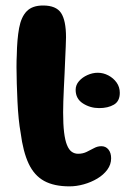

<svg xmlns="http://www.w3.org/2000/svg" viewBox="-20 -650 464 698"><path d="M232.5 27.5Q176.5 27.5 140.5 7.8Q104.5 -12 84.2 -55Q64 -98 55 -167.5Q51 -189 48 -218.5Q45 -248 43.5 -281.2Q42 -314.5 41 -346.5Q40 -378.5 40 -405.5Q40 -432.5 41 -449.5Q42 -507.5 49.5 -548Q57 -588.5 77.2 -609.2Q97.5 -630 136.5 -630Q184 -630 202 -602.8Q220 -575.5 220 -514.5Q220 -501.5 219 -481Q218 -460.5 217 -435.5Q216 -410.5 214.8 -383.5Q213.5 -356.5 212.2 -330.2Q211 -304 210.2 -281.2Q209.5 -258.5 209.5 -241.5Q209.5 -198 213 -169Q216.5 -140 223.5 -122.8Q230.5 -105.5 240.8 -98.2Q251 -91 264 -91Q281 -91 295 -97.8Q309 -104.5 321.8 -111.5Q334.5 -118.5 348.5 -118.5Q364.5 -118.5 374.2 -106.5Q384 -94.5 384 -74.5Q384 -52 370.2 -33.2Q356.5 -14.5 334 -1Q311.5 12.5 284.8 20Q258 27.5 232.5 27.5ZM340.5 -257Q308 -257 281.5 -274Q255 -291 255 -323.5Q255 -341 267.2 -355Q279.5 -369 298 -377.2Q316.5 -385.5 335.5 -385.5Q355.5 -385.5 374 -375.8Q392.5 -366 404 -349.8Q415.5 -333.5 415.5 -312.5Q415.5 -282 394 -269.5Q372.5 -257 340.5 -257Z"/></svg>

Font: Gluten SemiBold
Style: Regular
Weight: 600
Designer: Tyler Finck
Foundry: Etcetera Type Company
Version: Version 1.300